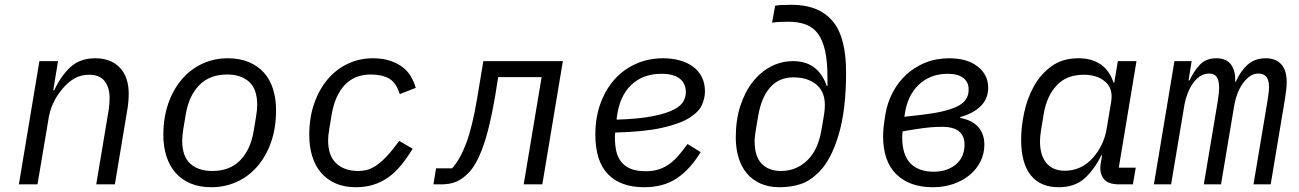

<svg xmlns="http://www.w3.org/2000/svg" viewBox="-20 -772 5440 804"><path d="M59 0 145 -516H223L203 -394H207Q236 -456 276 -492Q316 -528 379 -528Q444 -528 481.5 -489Q519 -450 519 -379Q519 -364 517.5 -346.5Q516 -329 513 -312L461 0H383L434 -305Q437 -323 438 -337.5Q439 -352 439 -360Q439 -406 418 -432.5Q397 -459 353 -459Q319 -459 292.5 -444Q266 -429 244 -403Q240 -398 231.5 -387.5Q223 -377 214 -361.5Q205 -346 197 -326.5Q189 -307 185 -285L137 0Z M865 12Q815 12 777.5 -4Q740 -20 715 -48.5Q690 -77 677 -117.5Q664 -158 664 -206Q664 -280 685 -339.5Q706 -399 742.5 -441Q779 -483 828 -505.5Q877 -528 934 -528Q984 -528 1022 -512Q1060 -496 1085.5 -467.5Q1111 -439 1123.5 -398.5Q1136 -358 1136 -310Q1136 -236 1115 -176.5Q1094 -117 1057.5 -75Q1021 -33 971.5 -10.5Q922 12 865 12ZM869 -56Q942 -56 985.5 -100.5Q1029 -145 1042 -222L1052 -282Q1055 -300 1056 -312Q1057 -324 1057 -333Q1057 -399 1023 -429.5Q989 -460 931 -460Q858 -460 814.5 -415.5Q771 -371 758 -294L748 -234Q745 -216 744 -204Q743 -192 743 -183Q743 -117 777 -86.5Q811 -56 869 -56Z M1470 12Q1422 12 1385.5 -4Q1349 -20 1324.5 -48.5Q1300 -77 1287.5 -117.5Q1275 -158 1275 -206Q1275 -280 1296 -339.5Q1317 -399 1353 -441Q1389 -483 1437.5 -505.5Q1486 -528 1541 -528Q1582 -528 1612.5 -518Q1643 -508 1665 -491.5Q1687 -475 1700.5 -452Q1714 -429 1721 -404L1654 -378Q1639 -426 1609.5 -443Q1580 -460 1532 -460Q1466 -460 1424.5 -417Q1383 -374 1369 -293L1359 -233Q1356 -215 1355 -205Q1354 -195 1354 -185Q1354 -119 1388.5 -87.5Q1423 -56 1480 -56Q1497 -56 1514.5 -60Q1532 -64 1552.5 -77Q1573 -90 1597 -115Q1621 -140 1652 -182L1708 -149Q1684 -110 1659 -79.5Q1634 -49 1605.5 -29Q1577 -9 1543.5 1.5Q1510 12 1470 12Z M1806 -67H1873Q1906 -103 1932 -171.5Q1958 -240 1978 -360L2004 -516H2337L2251 0H2173L2248 -449H2066L2053 -367Q2041 -297 2028 -244Q2015 -191 2000.5 -152Q1986 -113 1971 -87.5Q1956 -62 1941 -47Q1915 -21 1889 -10.5Q1863 0 1828 0H1795Z M2677 12Q2579 12 2526 -42.5Q2473 -97 2473 -209Q2473 -279 2494 -337.5Q2515 -396 2552.5 -438.5Q2590 -481 2642.5 -504.5Q2695 -528 2757 -528Q2795 -528 2827 -519Q2859 -510 2882.5 -492.5Q2906 -475 2919 -449Q2932 -423 2932 -389Q2932 -362 2919.5 -333Q2907 -304 2867.5 -279Q2828 -254 2753.5 -237Q2679 -220 2556 -217Q2555 -209 2555 -202.5Q2555 -196 2555 -194Q2555 -167 2560 -142Q2565 -117 2579 -97.5Q2593 -78 2618 -66.5Q2643 -55 2684 -55Q2712 -55 2734.5 -61.5Q2757 -68 2777.5 -81.5Q2798 -95 2817.5 -116.5Q2837 -138 2859 -169L2914 -135Q2870 -63 2814.5 -25.5Q2759 12 2677 12ZM2750 -463Q2672 -463 2623 -416Q2574 -369 2563 -281L2562 -271Q2656 -274 2713.5 -285.5Q2771 -297 2801.5 -313Q2832 -329 2842 -348Q2852 -367 2852 -386Q2852 -402 2846.5 -416Q2841 -430 2829 -440.5Q2817 -451 2797.5 -457Q2778 -463 2750 -463Z M3245 12Q3199 12 3164.5 -3.5Q3130 -19 3107 -46.5Q3084 -74 3072.5 -112.5Q3061 -151 3061 -196Q3061 -269 3080 -328Q3099 -387 3132 -429Q3165 -471 3208.5 -493.5Q3252 -516 3301 -516Q3355 -516 3390 -489Q3425 -462 3442 -412H3445V-448Q3445 -515 3435 -559.5Q3425 -604 3405 -631Q3385 -658 3354 -669.5Q3323 -681 3280 -681Q3256 -681 3240 -680Q3224 -679 3213 -677L3226 -748Q3234 -750 3253 -751Q3272 -752 3295 -752Q3407 -752 3465 -685.5Q3523 -619 3523 -469Q3523 -311 3491.5 -206.5Q3460 -102 3410 -52Q3372 -14 3332 -1Q3292 12 3245 12ZM3250 -56Q3314 -56 3360 -100Q3406 -144 3420 -229L3429 -282Q3431 -291 3432.5 -304.5Q3434 -318 3434 -335Q3434 -358 3426.5 -378.5Q3419 -399 3402.5 -414.5Q3386 -430 3361 -439Q3336 -448 3302 -448Q3242 -448 3205 -406Q3168 -364 3155 -287L3146 -234Q3143 -216 3141.5 -204Q3140 -192 3140 -181Q3140 -117 3169.5 -86.5Q3199 -56 3250 -56Z M3886 12Q3789 12 3733.5 -42Q3678 -96 3678 -202Q3678 -219 3680 -238.5Q3682 -258 3687 -290Q3695 -340 3717.5 -383.5Q3740 -427 3774.5 -459Q3809 -491 3854.5 -509.5Q3900 -528 3955 -528Q4030 -528 4074 -493.5Q4118 -459 4118 -405Q4118 -358 4086 -327Q4054 -296 4001 -282V-278Q4051 -269 4076.5 -240Q4102 -211 4102 -166Q4102 -129 4086 -96.5Q4070 -64 4041.5 -40Q4013 -16 3973.5 -2Q3934 12 3886 12ZM3890 -53Q3940 -53 3975 -77.5Q4010 -102 4017 -144Q4018 -149 4018.5 -154.5Q4019 -160 4019 -166Q4019 -241 3925 -241Q3905 -241 3878 -239Q3851 -237 3802 -229L3760 -222Q3759 -217 3758.5 -210.5Q3758 -204 3758 -196Q3758 -125 3791.5 -89Q3825 -53 3890 -53ZM3838 -291Q3890 -297 3926 -305.5Q3962 -314 3985.5 -325Q4009 -336 4020.5 -350.5Q4032 -365 4035 -382Q4036 -387 4036 -391Q4036 -395 4036 -400Q4036 -428 4014 -445.5Q3992 -463 3948 -463Q3909 -463 3878 -450Q3847 -437 3824.5 -414.5Q3802 -392 3788 -361.5Q3774 -331 3769 -295L3767 -283Z M4413 12Q4337 12 4296.5 -38Q4256 -88 4256 -188Q4256 -240 4268.5 -299.5Q4281 -359 4309 -410Q4337 -461 4383 -494.5Q4429 -528 4496 -528Q4552 -528 4589 -502.5Q4626 -477 4643 -426H4646L4661 -516H4739L4665 -70H4736L4724 0H4666Q4618 0 4600.5 -25Q4583 -50 4589 -85L4595 -122H4592Q4562 -61 4521 -24.5Q4480 12 4413 12ZM4440 -57Q4472 -57 4502.5 -70.5Q4533 -84 4559 -114Q4579 -137 4593.5 -167Q4608 -197 4614 -232L4633 -346Q4642 -400 4608.5 -429.5Q4575 -459 4518 -459Q4446 -459 4404.5 -414Q4363 -369 4351 -297L4339 -225Q4337 -211 4336 -200.5Q4335 -190 4335 -180Q4335 -122 4361.5 -89.5Q4388 -57 4440 -57Z M4812 0 4898 -516H4970L4957 -435H4961Q4979 -474 5004.5 -501Q5030 -528 5073 -528Q5117 -528 5136 -500Q5155 -472 5152 -430H5155Q5175 -475 5205 -501.5Q5235 -528 5280 -528Q5323 -528 5345.5 -502.5Q5368 -477 5368 -429Q5368 -415 5366 -396Q5364 -377 5361 -359L5301 0H5229L5287 -346Q5290 -364 5292 -380.5Q5294 -397 5294 -408Q5294 -464 5250 -464Q5229 -464 5213.5 -452.5Q5198 -441 5185 -424Q5171 -404 5162 -380.5Q5153 -357 5149 -334L5093 0H5021L5079 -346Q5085 -382 5085 -405Q5085 -437 5074.5 -450.5Q5064 -464 5043 -464Q5022 -464 5005 -452.5Q4988 -441 4976 -424Q4962 -404 4953 -380.5Q4944 -357 4940 -334L4884 0Z"/></svg>

Font: IBM Plex Mono
Style: Italic
Weight: 400
Italic angle: -9°
Monospace: yes
Designer: Mike Abbink, Paul van der Laan, Pieter van Rosmalen
Foundry: Bold Monday
Version: Version 2.3